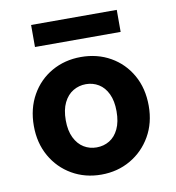

<svg xmlns="http://www.w3.org/2000/svg" viewBox="-79 -758 769 841"><g transform="rotate(-10 305.5 -337.5)"><path d="M305 12Q233 12 175 -21.5Q117 -55 83.5 -114Q50 -173 50 -249Q50 -326 83.5 -385.5Q117 -445 175 -478Q233 -511 305 -511Q378 -511 436 -478Q494 -445 527.5 -386Q561 -327 561 -249Q561 -173 527 -114Q493 -55 435 -21.5Q377 12 305 12ZM305 -109Q337 -109 362.5 -124.5Q388 -140 403 -171.5Q418 -203 418 -250Q418 -296 403 -327.5Q388 -359 362.5 -374.5Q337 -390 306 -390Q275 -390 249 -374.5Q223 -359 207.5 -327.5Q192 -296 192 -249Q192 -203 207.5 -171.5Q223 -140 248.5 -124.5Q274 -109 305 -109ZM115 -589V-687H496V-589Z"/></g></svg>

Font: DM Sans 20pt ExtraBold
Style: Regular
Weight: 800
Version: Version 4.004;gftools[0.9.30]